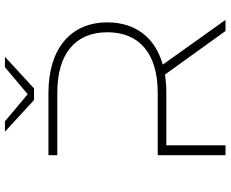

<svg xmlns="http://www.w3.org/2000/svg" viewBox="-96 -816 912 759"><g transform="rotate(-90 359.5 -436.0)"><path d="M484 -248C590 -278 651 -355 651 -467C651 -613 546 -700 372 -700H126V-665H373C528 -665 612 -593 612 -467C612 -341 528 -268 373 -268H126V0H165V-234H372C398 -234 422 -236 445 -239L617 0H661ZM515 -872H474L367 -782L260 -872H219L344 -757H390Z"/></g></svg>

Font: Montserrat-Alt1 ExtLt
Style: Regular
Weight: 200
Designer: Differentunic
Foundry: Differentunic
Version: Version 7.222